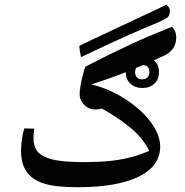

<svg xmlns="http://www.w3.org/2000/svg" viewBox="-20 -918 775 803"><path d="M303 -135Q211 -135 162 -151Q113 -167 90 -202Q68 -234 68 -289Q68 -302 70 -321Q72 -340 75.5 -356.5Q79 -373 82 -381L123 -380Q122 -370 121 -360.5Q120 -351 120 -341Q120 -306 136.5 -285Q153 -264 192 -253Q236 -240 330 -240Q390 -240 436 -244.5Q482 -249 522 -259Q562 -269 604 -287Q592 -313 568.5 -341.5Q545 -370 510 -396Q473 -426 406 -464Q394 -460 379 -460Q352 -460 332.5 -479Q313 -498 313 -525Q313 -536 316 -554.5Q319 -573 323.5 -592.5Q328 -612 332 -625.5Q336 -639 339 -640Q401 -672 448 -695Q495 -718 534 -736Q573 -754 612.5 -770.5Q652 -787 699 -806Q717 -789 717 -762Q717 -709 666 -685Q584 -647 513.5 -619Q443 -591 363 -565Q439 -546 505 -503Q571 -460 611 -407Q650 -353 650 -305Q650 -223 559.5 -179Q469 -135 303 -135ZM575 -550Q545 -550 525.5 -568Q506 -586 506 -616Q506 -647 525.5 -664.5Q545 -682 575 -682Q605 -682 625 -664.5Q645 -647 645 -617Q645 -586 625.5 -568Q606 -550 575 -550ZM575 -586Q589 -586 597 -594.5Q605 -603 605 -616Q605 -646 575 -646Q562 -646 553.5 -638.5Q545 -631 545 -616Q545 -603 552.5 -594.5Q560 -586 575 -586ZM319 -679Q312 -711 312 -722Q312 -726 313 -727Q343 -741 379 -758.5Q415 -776 459 -796Q513 -821 567.5 -847Q622 -873 676 -898Q691 -887 691 -871Q689 -858 685.5 -851Q682 -844 669 -838Q659 -832 635.5 -822Q612 -812 574 -796Q523 -774 458.5 -744.5Q394 -715 319 -679Z"/></svg>

Font: Noto Naskh Arabic UI Semi
Style: Bold
Weight: 700
Designer: Monotype Design Team, David Williams, Mohamad Dakak and Nizar Qandah
Foundry: Monotype Imaging Inc.
Version: Version 2.014; ttfautohint (v1.8.4.7-5d5b)